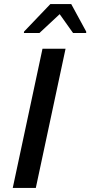

<svg xmlns="http://www.w3.org/2000/svg" viewBox="-20 -929 446 949"><path d="M43 0 190 -688H304L157 0ZM98 -766 99 -773 229 -909H332L406 -773V-766H341L275 -859L175 -766Z"/></svg>

Font: Saira Medium
Style: Italic
Weight: 500
Italic angle: -12°
Designer: Hector Gatti with collaboration of the Omnibus-Type team
Foundry: Omnibus-Type
Version: Version 1.100; ttfautohint (v1.8.3)